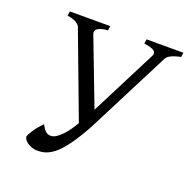

<svg xmlns="http://www.w3.org/2000/svg" viewBox="-115 -726 839 852"><g transform="rotate(20 304.5 -300.0)"><path d="M606.4 -594.2Q575.7 -587.9 559.6 -579.3Q543.5 -570.8 537.6 -557.1L335.9 -162.1Q313.5 -121.6 294.2 -92.8Q274.9 -64 258.1 -44.2Q241.2 -24.4 226.6 -12.9Q211.9 -1.5 198.5 4.6Q185.1 10.7 173.1 12.7Q161.1 14.6 149.9 14.6Q132.8 14.6 119.6 9.5Q106.4 4.4 97.9 -2.4Q89.4 -9.3 85.2 -16.8Q81.1 -24.4 82 -28.8Q82.5 -31.7 86.9 -40.3Q91.3 -48.8 98.9 -60.1Q106.4 -71.3 116.2 -83.3Q126 -95.2 137.2 -105.5Q143.1 -93.8 148.7 -86.2Q154.3 -78.6 159.7 -74.5Q165 -70.3 170.4 -68.8Q175.8 -67.4 181.6 -67.4Q194.8 -67.4 208.7 -76.9Q222.7 -86.4 235.8 -100.6Q249 -114.7 260.5 -131.6Q272 -148.4 280.3 -163.1L132.3 -557.1Q129.9 -569.8 114 -580.1Q98.1 -590.3 70.3 -594.2L73.2 -615.2H264.2L261.2 -594.2Q227.1 -591.8 213.4 -581.5Q199.7 -571.3 205.1 -557.1L325.2 -242.7L485.4 -557.1Q492.2 -571.3 480.2 -580.3Q468.3 -589.4 432.6 -594.2L435.5 -615.2H609.4Z"/></g></svg>

Font: Gentium Plus CyrE
Style: Italic
Weight: 400
Italic angle: -8°
Designer: J. Victor Gaultney, Annie Olsen, Iska Routamaa, Becca Hirsbrunner
Foundry: SIL International
Version: Version 5.000